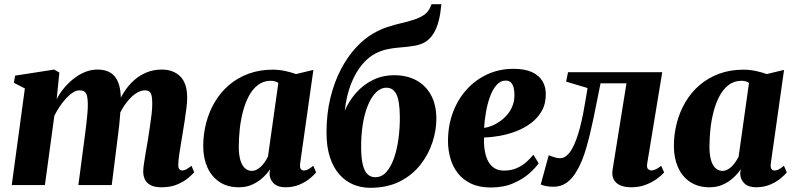

<svg xmlns="http://www.w3.org/2000/svg" viewBox="-20 -882 3783 915"><path d="M263 -536 250 -409.5Q263.5 -435.5 284 -460.8Q304.5 -486 330 -506.2Q355.5 -526.5 384.5 -538.5Q413.5 -550.5 445 -550.5Q482.5 -550.5 507.2 -535Q532 -519.5 544 -487.5Q556 -455.5 556 -406.5Q556 -398.5 555.5 -388.5Q555 -378.5 553.8 -368Q552.5 -357.5 551.5 -348L531.5 -360.5Q547.5 -405.5 569.8 -440.8Q592 -476 620 -500.5Q648 -525 680.8 -537.8Q713.5 -550.5 750.5 -550.5Q806 -550.5 839 -517.8Q872 -485 872 -416.5Q872 -397 868.5 -367.2Q865 -337.5 860 -305.8Q855 -274 850.5 -247Q846.5 -222 841.8 -194.2Q837 -166.5 833.5 -141Q830 -115.5 829.5 -98Q829.5 -80 835.2 -74.8Q841 -69.5 848 -69.5Q856.5 -69.5 866.8 -74.5Q877 -79.5 892.5 -92L905.5 -61Q897.5 -51.5 877.8 -34.5Q858 -17.5 826 -3.5Q794 10.5 749.5 10.5Q716 10.5 697 0Q678 -10.5 670.2 -27.5Q662.5 -44.5 662.5 -64.5Q662.5 -78 666.2 -103.5Q670 -129 675.2 -159.2Q680.5 -189.5 685 -216.5Q689.5 -245.5 694.2 -277.2Q699 -309 702.5 -338.8Q706 -368.5 705.5 -391Q705.5 -426 697.8 -438.8Q690 -451.5 670.5 -451.5Q652.5 -451.5 632.2 -439.5Q612 -427.5 592.8 -405.5Q573.5 -383.5 557.5 -354.2Q541.5 -325 531.5 -290.5L555 -382Q554.5 -360.5 552.8 -338Q551 -315.5 548.8 -292.8Q546.5 -270 543.5 -247L512.5 0H353.5L382 -216.5Q386 -245.5 389.8 -276.8Q393.5 -308 396.2 -337.2Q399 -366.5 398.5 -389Q397.5 -427 388.8 -439.2Q380 -451.5 358.5 -451.5Q344.5 -451.5 328.2 -441.5Q312 -431.5 295.8 -414Q279.5 -396.5 264.8 -374.8Q250 -353 239 -330L194 0H36L98.5 -460.5L46 -487.5L52 -521.5L238.5 -550.5Z M1410.5 -104Q1408 -85 1413 -77.2Q1418 -69.5 1428.5 -69.5Q1437 -69.5 1447.2 -74.2Q1457.5 -79 1473 -92L1486.5 -60.5Q1477.5 -48.5 1457.2 -31.8Q1437 -15 1407.2 -2.2Q1377.5 10.5 1340 10.5Q1304 10.5 1284.5 -8Q1265 -26.5 1264.5 -55.5L1267 -75.5Q1254 -55.5 1232.5 -35.5Q1211 -15.5 1182.5 -2.5Q1154 10.5 1118.5 10.5Q1064.5 10.5 1026.5 -14.5Q988.5 -39.5 968.5 -84Q948.5 -128.5 948.5 -185.5Q948.5 -242.5 962.5 -296.2Q976.5 -350 1003.8 -396Q1031 -442 1071.2 -476.5Q1111.5 -511 1164 -530.5Q1216.5 -550 1280 -550Q1310 -550 1339.8 -543.5Q1369.5 -537 1391 -529L1473.5 -549ZM1306.5 -487Q1300.5 -491 1291.5 -494Q1282.5 -497 1271 -497Q1236 -497 1210 -477.5Q1184 -458 1166.2 -424.8Q1148.5 -391.5 1137.8 -350.5Q1127 -309.5 1122.5 -266Q1118 -222.5 1118 -182.5Q1118 -143 1126 -117.2Q1134 -91.5 1148.2 -79.5Q1162.5 -67.5 1181 -67.5Q1191.5 -67.5 1202 -72.8Q1212.5 -78 1222.5 -87.2Q1232.5 -96.5 1241.2 -109Q1250 -121.5 1257 -135.5Z M2083.5 -862 2078.5 -821.5Q2072.5 -781 2059.5 -748.8Q2046.5 -716.5 2023.8 -695Q2001 -673.5 1964 -665.5Q1953.5 -663.5 1941.2 -661.8Q1929 -660 1916 -658.5Q1899.5 -656.5 1876 -654.8Q1852.5 -653 1825.5 -647.2Q1798.5 -641.5 1772 -628.5Q1736.5 -611 1705.2 -573.8Q1674 -536.5 1652.5 -481.2Q1631 -426 1623 -354.5Q1642.5 -400 1676 -438.5Q1709.5 -477 1755.8 -500.2Q1802 -523.5 1860 -523.5Q1918.5 -523.5 1963.5 -499.5Q2008.5 -475.5 2034 -429Q2059.5 -382.5 2059.5 -315Q2059.5 -261.5 2041 -204.2Q2022.5 -147 1984 -97.5Q1945.5 -48 1885.8 -17.5Q1826 13 1744 13Q1701.5 13 1664 -2.5Q1626.5 -18 1597.8 -50.2Q1569 -82.5 1552.5 -132.2Q1536 -182 1536 -250Q1536 -340.5 1554.8 -416.5Q1573.5 -492.5 1605 -552.2Q1636.5 -612 1676 -654.8Q1715.5 -697.5 1757 -721.5Q1791 -741.5 1825.2 -752.8Q1859.5 -764 1891.8 -771.5Q1924 -779 1951.5 -787.8Q1979 -796.5 1999.8 -810.2Q2020.5 -824 2031 -848.5L2036.5 -862ZM1822 -464Q1794 -464 1771.2 -441Q1748.5 -418 1732.5 -378.2Q1716.5 -338.5 1708.5 -286.8Q1700.5 -235 1701 -177Q1701.5 -128 1709 -97.2Q1716.5 -66.5 1731.2 -52Q1746 -37.5 1768.5 -37.5Q1800 -37.5 1822.5 -63.8Q1845 -90 1859.2 -133Q1873.5 -176 1879.8 -227Q1886 -278 1885.5 -327Q1884.5 -403.5 1868.5 -433.8Q1852.5 -464 1822 -464Z M2547 -104Q2533.5 -83.5 2503.2 -56.2Q2473 -29 2426.8 -8.8Q2380.5 11.5 2319.5 11.5Q2264 11.5 2225 -7Q2186 -25.5 2161.8 -56.8Q2137.5 -88 2126.5 -126.8Q2115.5 -165.5 2115 -206Q2114.5 -281.5 2138 -345Q2161.5 -408.5 2203.8 -455.2Q2246 -502 2303 -528Q2360 -554 2426.5 -554Q2481 -554 2514.8 -538.5Q2548.5 -523 2564.5 -496.5Q2580.5 -470 2581 -437Q2582 -390 2562.8 -355Q2543.5 -320 2511.2 -295.8Q2479 -271.5 2439.8 -256.5Q2400.5 -241.5 2360.5 -234.5Q2320.5 -227.5 2286.5 -226.5Q2285.5 -190 2290.8 -161Q2296 -132 2307.5 -111.5Q2319 -91 2337.5 -80Q2356 -69 2381 -69Q2416.5 -69 2443.2 -81Q2470 -93 2489.2 -110.5Q2508.5 -128 2522 -144.5ZM2391 -498Q2364.5 -498 2345.8 -476.2Q2327 -454.5 2314.8 -420.2Q2302.5 -386 2295.8 -346.8Q2289 -307.5 2287 -272.5Q2303.5 -274.5 2323.2 -282.2Q2343 -290 2362.2 -303.5Q2381.5 -317 2397.8 -336Q2414 -355 2423.2 -379.5Q2432.5 -404 2431.5 -433.5Q2430.5 -467.5 2420 -482.8Q2409.5 -498 2391 -498Z M3064.5 -104Q3061 -82 3069 -75.8Q3077 -69.5 3084 -69.5Q3092.5 -69.5 3103.8 -74.5Q3115 -79.5 3131 -91.5L3145 -60.5Q3133.5 -46.5 3110.5 -29.8Q3087.5 -13 3056.5 -1.2Q3025.5 10.5 2988.5 10.5Q2940 10.5 2916.5 -11.5Q2893 -33.5 2899.5 -74L2965.5 -485H2842Q2824.5 -395.5 2808.2 -317.5Q2792 -239.5 2774 -177.5Q2756 -115.5 2732 -73Q2709 -31.5 2681.2 -11.8Q2653.5 8 2617 8Q2597.5 8 2580.8 4.5Q2564 1 2557 -3L2595 -142Q2600.5 -140 2609.2 -136.8Q2618 -133.5 2628.5 -130.8Q2639 -128 2649 -128Q2665.5 -128 2679.8 -139.8Q2694 -151.5 2705.5 -171.5Q2717 -191.5 2726.5 -217.8Q2736 -244 2743.5 -272.5Q2753 -309 2760 -345.8Q2767 -382.5 2772 -413.5Q2777 -444.5 2780 -462.5L2678 -493L2687 -538H3136Z M3653.5 -104Q3651 -85 3656 -77.2Q3661 -69.5 3671.5 -69.5Q3680 -69.5 3690.2 -74.2Q3700.5 -79 3716 -92L3729.5 -60.5Q3720.5 -48.5 3700.2 -31.8Q3680 -15 3650.2 -2.2Q3620.5 10.5 3583 10.5Q3547 10.5 3527.5 -8Q3508 -26.5 3507.5 -55.5L3510 -75.5Q3497 -55.5 3475.5 -35.5Q3454 -15.5 3425.5 -2.5Q3397 10.5 3361.5 10.5Q3307.5 10.5 3269.5 -14.5Q3231.5 -39.5 3211.5 -84Q3191.5 -128.5 3191.5 -185.5Q3191.5 -242.5 3205.5 -296.2Q3219.5 -350 3246.8 -396Q3274 -442 3314.2 -476.5Q3354.5 -511 3407 -530.5Q3459.5 -550 3523 -550Q3553 -550 3582.8 -543.5Q3612.5 -537 3634 -529L3716.5 -549ZM3549.5 -487Q3543.5 -491 3534.5 -494Q3525.5 -497 3514 -497Q3479 -497 3453 -477.5Q3427 -458 3409.2 -424.8Q3391.5 -391.5 3380.8 -350.5Q3370 -309.5 3365.5 -266Q3361 -222.5 3361 -182.5Q3361 -143 3369 -117.2Q3377 -91.5 3391.2 -79.5Q3405.5 -67.5 3424 -67.5Q3434.5 -67.5 3445 -72.8Q3455.5 -78 3465.5 -87.2Q3475.5 -96.5 3484.2 -109Q3493 -121.5 3500 -135.5Z"/></svg>

Font: Merriweather 60pt Black
Style: Italic
Weight: 900
Italic angle: -7.8°
Version: Version 2.101